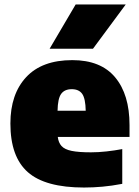

<svg xmlns="http://www.w3.org/2000/svg" viewBox="-20 -828 621 859"><path d="M356 11Q182.5 11 104.5 -57.8Q26.5 -126.5 26.5 -275.5Q26.5 -407 97.2 -483Q168 -559 303.5 -559Q431 -559 495.2 -482Q559.5 -405 559.5 -268.5V-215.5H238.5Q241.5 -190 255.2 -174.8Q269 -159.5 300.2 -153Q331.5 -146.5 387 -146.5Q419.5 -146.5 456 -150.5Q492.5 -154.5 527 -161V-5.5Q480 3.5 438.5 7.2Q397 11 356 11ZM301 -429Q269 -429 253.8 -408.2Q238.5 -387.5 237.5 -332.5H363.5Q362.5 -387 347.8 -408Q333 -429 301 -429ZM202 -610 318.5 -808H542.5L396 -610Z"/></svg>

Font: Encode Sans Black
Style: Regular
Weight: 900
Designer: Multiple Designers
Foundry: Impallari Type
Version: Version 3.002; ttfautohint (v1.8.3) -l 8 -r 50 -G 200 -x 14 